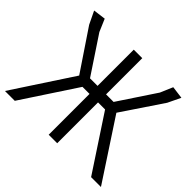

<svg xmlns="http://www.w3.org/2000/svg" viewBox="-166 -913 1117 1117"><g transform="rotate(45 393.0 -354.0)"><path d="M110 -708 143 -631 295 -402H357V-700H427V-402H489L641 -631L674 -708L751 -698L713 -619L545 -369L787 0H706L485 -336H427V0H357V-336H299L78 0H-3L239 -369L71 -619L33 -698Z"/></g></svg>

Font: Strong
Style: Regular
Weight: 400
Designer: Roman Shchyukin (Gaslight Type Foundry)
Foundry: Cyreal (www.cyreal.org)
Version: Version 1.001